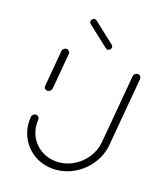

<svg xmlns="http://www.w3.org/2000/svg" viewBox="-129 -767 707 848"><g transform="rotate(20 224.0 -342.5)"><path d="M80 -315.6Q72.6 -315.6 68.1 -320.7Q63.7 -325.9 64.4 -333L78.9 -501.1Q79.6 -508.1 85.2 -513.3Q90.7 -518.5 97.8 -518.5Q104.8 -518.5 109.8 -513.3Q114.8 -508.1 114.1 -501.1L99.6 -333Q98.9 -325.9 93.1 -320.7Q87.4 -315.6 80 -315.6ZM431.9 -521.5Q439.3 -521.5 443.7 -516.3Q448.1 -511.1 447.8 -503.7L420 -184.4Q415.6 -134.4 387 -92Q358.5 -49.6 314.1 -24.8Q269.6 0 219.6 0Q172.2 0 133.7 -22.2Q95.2 -44.4 73.1 -82.8Q51.1 -121.1 51.1 -167.4Q51.1 -176.7 51.5 -181.1Q51.9 -188.1 57.4 -193.7Q63 -199.3 70.4 -199.3Q77.4 -199.3 82.2 -194.1Q87 -188.9 86.7 -181.9Q86.3 -178.1 86.3 -170.7Q86.3 -133 104.1 -102Q121.9 -71.1 153.1 -53.1Q184.4 -35.2 222.6 -35.2Q263 -35.2 298.9 -55.2Q334.8 -75.2 358 -109.4Q381.1 -143.7 384.8 -184.4L412.6 -503.7Q413 -511.1 418.7 -516.3Q424.4 -521.5 431.9 -521.5ZM154.4 -667.8Q154.4 -674.8 158.9 -679.8Q163.3 -684.8 170 -684.8Q174.8 -684.8 178.5 -681.9L278.9 -603.3Q283.7 -599.6 283.7 -593.7Q283.7 -587 279.1 -582Q274.4 -577 267.8 -577Q263.3 -577 259.6 -580L159.3 -658.5Q154.4 -661.9 154.4 -667.8Z"/></g></svg>

Font: 26F Galaxy Sans Light
Style: Italic
Weight: 300
Italic angle: -5°
Designer: C₂₉H₂₅N₃O₅
Version: Version 1.200